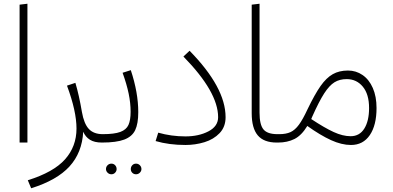

<svg xmlns="http://www.w3.org/2000/svg" viewBox="-20 -764 2104 1029"><path d="M85 0V-739L127 -744V0Z M546 -23 526 0Q486 0 462 -15Q438 -30 426 -58Q420 54 352.5 128Q285 202 147 245L129 202Q267 159 328.5 90Q390 21 390 -75Q390 -168 339 -305L384 -320Q404 -253 419 -164Q430 -101 456 -73Q482 -45 531 -45Z M680 -165Q680 -212 669.5 -262.5Q659 -313 637 -374L681 -388Q721 -268 721 -163Q721 -101 704.5 -66.5Q688 -32 646 -16Q604 0 526 0L506 -23L530 -45Q593 -45 625 -57Q657 -69 668.5 -94.5Q680 -120 680 -165ZM548 142Q548 130 556.5 121.5Q565 113 577 113Q589 113 597 121.5Q605 130 605 142Q605 153 597 161.5Q589 170 577 170Q565 170 556.5 161.5Q548 153 548 142ZM681 142Q681 130 689 121.5Q697 113 709 113Q721 113 729.5 121.5Q738 130 738 142Q738 153 729.5 161.5Q721 170 709 170Q697 170 689 162Q681 154 681 142Z M814 -8 828 -53Q898 -33 974 -33Q1045 -33 1097 -60Q1149 -87 1149 -136Q1149 -271 963 -461L996 -492Q1189 -295 1189 -136Q1189 -84 1157 -50.5Q1125 -17 1076 -2Q1027 13 974 13Q886 13 814 -8Z M1329 -739 1371 -744V-160Q1371 -96 1392 -70.5Q1413 -45 1467 -45L1483 -23L1463 0Q1394 0 1361.5 -38.5Q1329 -77 1329 -157Z M1998 -185Q1998 -93 1962 -40Q1926 13 1861 13Q1811 13 1754 -13Q1697 -39 1627 -89Q1596 -38 1558 -19Q1520 0 1470 0H1463L1443 -23L1467 -45H1477Q1513 -45 1537 -56Q1561 -67 1582 -95.5Q1603 -124 1628 -178Q1667 -259 1698 -303Q1729 -347 1763.5 -366.5Q1798 -386 1845 -386Q1888 -386 1923 -362Q1958 -338 1978 -292.5Q1998 -247 1998 -185ZM1958 -185Q1958 -259 1924.5 -299.5Q1891 -340 1838 -340Q1800 -340 1772.5 -323Q1745 -306 1717.5 -263.5Q1690 -221 1653 -138Q1649 -130 1648 -126Q1719 -79 1768 -56.5Q1817 -34 1859 -34Q1907 -34 1932.5 -75Q1958 -116 1958 -185Z"/></svg>

Font: FiraGO ExtraLight
Style: Regular
Weight: 200
Designer: bBox Type
Foundry: bBox Type GmbH
Version: Version 1.001